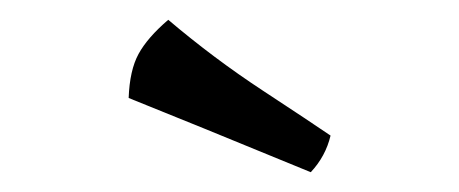

<svg xmlns="http://www.w3.org/2000/svg" viewBox="-20 -702 464 194"><path d="M294 -528Q170 -579 110 -603Q111 -631 120 -647.5Q129 -664 150 -682Q196 -643 245.5 -610.5Q295 -578 314 -565Q309 -544 294 -528Z"/></svg>

Font: Port Lligat Slab
Style: Regular
Weight: 400
Designer: Dario Muhafara, Eduardo Rodriguez Tunni
Foundry: Tipo
Version: Version 1.002